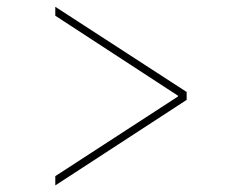

<svg xmlns="http://www.w3.org/2000/svg" viewBox="-20 -568 677 568"><path d="M532.2 -272.5V-295.9L143.6 -547.9V-521.5L506.8 -284.7V-282.7L143.6 -46.9V-19.5Z"/></svg>

Font: Raveo Thin
Style: Regular
Weight: 100
Designer: Jakub Foglar, Rasmus Andersson (Inter)
Foundry: Jakubfoglar.com
Version: Version 1.100;Glyphs 3.2.3 (3260)